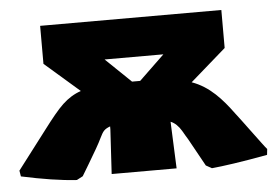

<svg xmlns="http://www.w3.org/2000/svg" viewBox="-53 -526 845 589"><g transform="rotate(-5 369.5 -231.5)"><path d="M684 -124C677 -133 670 -143 662 -153C629 -198 592 -240 538 -259L648 -355V-472H90V-355L197 -262C176 -255 157 -243 140 -227C123 -211 103 -186 78 -153L-12 -35L-9 -17C56 -3 112 6 161 9L180 -1L201 -36C222 -71 237 -97 244 -112C249 -122 253 -130 258 -135C263 -140 269 -143 277 -146V-137L269 0H469L463 -144C476 -139 487 -128 496 -113C503 -101 508 -92 512 -86L559 -1L577 9C610 6 668 -2 749 -17L751 -35C746 -40 731 -61 704 -97C697 -106 691 -115 684 -124ZM356 -277 278 -352H459L381 -277Z"/></g></svg>

Font: Luna Sans Black
Style: Regular
Weight: 900
Designer: Juan Pablo del Peral
Foundry: Huerta Tipografica
Version: Version 2.001; ttfautohint (v1.5)